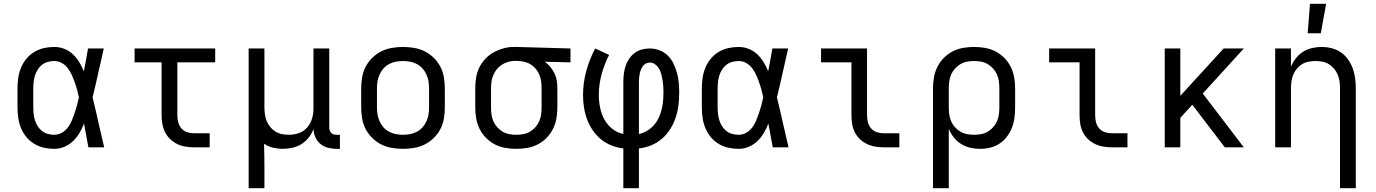

<svg xmlns="http://www.w3.org/2000/svg" viewBox="-20 -775 7240 1010"><path d="M266 8Q238 8 211 2Q184 -4 160 -18.5Q136 -33 118.5 -54.5Q101 -76 90.5 -101.5Q80 -127 76 -154.5Q72 -182 72 -210V-310Q72 -338 76 -365.5Q80 -393 90.5 -418.5Q101 -444 118.5 -465.5Q136 -487 160 -501.5Q184 -516 211 -522Q238 -528 266 -528Q293 -528 318.5 -518Q344 -508 363.5 -489.5Q383 -471 397 -448Q411 -425 421 -400Q427 -430 432.5 -460Q438 -490 443 -520H526Q511 -456 497 -391.5Q483 -327 467 -263Q483 -198 497.5 -132Q512 -66 528 0H445Q439 -31 433.5 -62Q428 -93 422 -125Q412 -99 398 -75.5Q384 -52 364.5 -33Q345 -14 319 -3Q293 8 266 8ZM266 -66Q287 -66 306 -77Q325 -88 337.5 -105Q350 -122 358 -141.5Q366 -161 373 -181.5Q380 -202 385.5 -222.5Q391 -243 395 -263Q391 -283 385.5 -303Q380 -323 373 -342.5Q366 -362 357.5 -381Q349 -400 336.5 -416.5Q324 -433 305.5 -443.5Q287 -454 266 -454Q249 -454 232 -449.5Q215 -445 201.5 -434.5Q188 -424 178.5 -409Q169 -394 164 -378Q159 -362 157 -344.5Q155 -327 155 -310V-210Q155 -193 157 -175.5Q159 -158 164 -142Q169 -126 178.5 -111Q188 -96 201.5 -85.5Q215 -75 232 -70.5Q249 -66 266 -66Z M1083 0H999Q977 0 954 -4Q931 -8 911 -18Q891 -28 874.5 -44Q858 -60 848 -80.5Q838 -101 834 -123.5Q830 -146 830 -169V-447H688V-520H1112V-447H913V-169Q913 -150 917.5 -132Q922 -114 934 -100Q946 -86 963.5 -80Q981 -74 999 -74H1083Z M1288 215V-520H1371V-210Q1371 -192 1373.5 -173.5Q1376 -155 1383 -138Q1390 -121 1402 -106.5Q1414 -92 1429.5 -82.5Q1445 -73 1463.5 -69.5Q1482 -66 1500 -66Q1527 -66 1552.5 -75Q1578 -84 1595.5 -104Q1613 -124 1621 -150Q1629 -176 1629 -202V-520H1712V-104Q1712 -97 1714.5 -89Q1717 -81 1722.5 -75.5Q1728 -70 1735.5 -68Q1743 -66 1751 -66H1768V8H1751Q1728 8 1706 2.5Q1684 -3 1666.5 -17Q1649 -31 1639.5 -52Q1630 -73 1629 -96Q1620 -72 1604 -51.5Q1588 -31 1566.5 -17.5Q1545 -4 1519.5 2Q1494 8 1468 8Q1442 8 1416.5 2Q1391 -4 1369 -19Q1370 13 1370.5 44.5Q1371 76 1371 107V215Z M2100 8Q2071 8 2041.5 3Q2012 -2 1986 -15Q1960 -28 1938.5 -49Q1917 -70 1903.5 -96Q1890 -122 1885 -151.5Q1880 -181 1880 -210V-310Q1880 -339 1885 -368.5Q1890 -398 1903.5 -424Q1917 -450 1938.5 -471Q1960 -492 1986 -505Q2012 -518 2041.5 -523Q2071 -528 2100 -528Q2129 -528 2158.5 -523Q2188 -518 2214 -505Q2240 -492 2261.5 -471Q2283 -450 2296.5 -424Q2310 -398 2315 -368.5Q2320 -339 2320 -310V-210Q2320 -181 2315 -151.5Q2310 -122 2296.5 -96Q2283 -70 2261.5 -49Q2240 -28 2214 -15Q2188 -2 2158.5 3Q2129 8 2100 8ZM2100 -66Q2119 -66 2137.5 -69.5Q2156 -73 2173 -82Q2190 -91 2202.5 -105Q2215 -119 2223 -136.5Q2231 -154 2234 -172.5Q2237 -191 2237 -210V-310Q2237 -329 2234 -347.5Q2231 -366 2223 -383.5Q2215 -401 2202.5 -415Q2190 -429 2173 -438Q2156 -447 2137.5 -450.5Q2119 -454 2100 -454Q2081 -454 2062.5 -450.5Q2044 -447 2027 -438Q2010 -429 1997.5 -415Q1985 -401 1977 -383.5Q1969 -366 1966 -347.5Q1963 -329 1963 -310V-210Q1963 -191 1966 -172.5Q1969 -154 1977 -136.5Q1985 -119 1997.5 -105Q2010 -91 2027 -82Q2044 -73 2062.5 -69.5Q2081 -66 2100 -66Z M2696 8Q2667 8 2638 3Q2609 -2 2583 -15.5Q2557 -29 2536.5 -50Q2516 -71 2503 -97Q2490 -123 2485 -152Q2480 -181 2480 -210V-310Q2480 -338 2484.5 -366Q2489 -394 2501 -419Q2513 -444 2532.5 -465Q2552 -486 2576.5 -499.5Q2601 -513 2628 -520.5Q2655 -528 2683 -528H2700L2981 -520V-447L2846 -450Q2862 -439 2875 -423Q2888 -407 2897 -388.5Q2906 -370 2909 -350Q2912 -330 2912 -310V-210Q2912 -181 2907 -152Q2902 -123 2889 -97Q2876 -71 2855.5 -50Q2835 -29 2809 -15.5Q2783 -2 2754 3Q2725 8 2696 8ZM2696 -66Q2715 -66 2733.5 -69.5Q2752 -73 2768 -82.5Q2784 -92 2796.5 -106Q2809 -120 2816.5 -137Q2824 -154 2826.5 -172.5Q2829 -191 2829 -210V-310Q2829 -327 2827 -344.5Q2825 -362 2818.5 -378.5Q2812 -395 2801.5 -409Q2791 -423 2776.5 -433Q2762 -443 2745 -448Q2728 -453 2711 -454H2700Q2698 -455 2695.5 -455Q2693 -455 2691 -455Q2673 -455 2655 -450Q2637 -445 2621.5 -435.5Q2606 -426 2594.5 -412Q2583 -398 2575.5 -381Q2568 -364 2565.5 -346Q2563 -328 2563 -310V-210Q2563 -191 2565.5 -172.5Q2568 -154 2575.5 -137Q2583 -120 2595.5 -106Q2608 -92 2624 -82.5Q2640 -73 2658.5 -69.5Q2677 -66 2696 -66Z M3259 215V6Q3227 2 3196.5 -10Q3166 -22 3141 -42.5Q3116 -63 3097.5 -90.5Q3079 -118 3068 -148Q3057 -178 3052 -210Q3047 -242 3047 -275Q3047 -339 3064 -401.5Q3081 -464 3111 -520L3184 -486Q3159 -437 3144.5 -383.5Q3130 -330 3130 -276Q3130 -243 3136.5 -210Q3143 -177 3158.5 -148Q3174 -119 3200 -98Q3226 -77 3259 -70V-343Q3259 -364 3261.5 -385.5Q3264 -407 3270.5 -427Q3277 -447 3289 -465Q3301 -483 3318 -496Q3335 -509 3356 -514.5Q3377 -520 3398 -520Q3424 -520 3449 -510.5Q3474 -501 3492.5 -483Q3511 -465 3522.5 -441Q3534 -417 3541 -392Q3548 -367 3550.5 -341Q3553 -315 3553 -289Q3553 -256 3549 -222.5Q3545 -189 3534.5 -157Q3524 -125 3506 -96.5Q3488 -68 3463 -46Q3438 -24 3406.5 -11Q3375 2 3341 6V215ZM3341 -70Q3364 -75 3384 -87Q3404 -99 3419.5 -116.5Q3435 -134 3445 -155Q3455 -176 3460.5 -198.5Q3466 -221 3468 -244Q3470 -267 3470 -290Q3470 -306 3469 -321.5Q3468 -337 3465.5 -352.5Q3463 -368 3459 -383.5Q3455 -399 3447.5 -412.5Q3440 -426 3427 -436Q3414 -446 3398 -446Q3387 -446 3377.5 -441Q3368 -436 3361.5 -427Q3355 -418 3351 -407.5Q3347 -397 3345 -386.5Q3343 -376 3342 -365Q3341 -354 3341 -343Z M3866 8Q3838 8 3811 2Q3784 -4 3760 -18.5Q3736 -33 3718.5 -54.5Q3701 -76 3690.5 -101.5Q3680 -127 3676 -154.5Q3672 -182 3672 -210V-310Q3672 -338 3676 -365.5Q3680 -393 3690.5 -418.5Q3701 -444 3718.5 -465.5Q3736 -487 3760 -501.5Q3784 -516 3811 -522Q3838 -528 3866 -528Q3893 -528 3918.5 -518Q3944 -508 3963.5 -489.5Q3983 -471 3997 -448Q4011 -425 4021 -400Q4027 -430 4032.5 -460Q4038 -490 4043 -520H4126Q4111 -456 4097 -391.5Q4083 -327 4067 -263Q4083 -198 4097.5 -132Q4112 -66 4128 0H4045Q4039 -31 4033.5 -62Q4028 -93 4022 -125Q4012 -99 3998 -75.5Q3984 -52 3964.5 -33Q3945 -14 3919 -3Q3893 8 3866 8ZM3866 -66Q3887 -66 3906 -77Q3925 -88 3937.5 -105Q3950 -122 3958 -141.5Q3966 -161 3973 -181.5Q3980 -202 3985.5 -222.5Q3991 -243 3995 -263Q3991 -283 3985.5 -303Q3980 -323 3973 -342.5Q3966 -362 3957.5 -381Q3949 -400 3936.5 -416.5Q3924 -433 3905.5 -443.5Q3887 -454 3866 -454Q3849 -454 3832 -449.5Q3815 -445 3801.5 -434.5Q3788 -424 3778.5 -409Q3769 -394 3764 -378Q3759 -362 3757 -344.5Q3755 -327 3755 -310V-210Q3755 -193 3757 -175.5Q3759 -158 3764 -142Q3769 -126 3778.5 -111Q3788 -96 3801.5 -85.5Q3815 -75 3832 -70.5Q3849 -66 3866 -66Z M4711 0H4627Q4605 0 4582.5 -4Q4560 -8 4539.5 -18Q4519 -28 4502.5 -44Q4486 -60 4476 -80.5Q4466 -101 4462.5 -123.5Q4459 -146 4459 -169V-447H4299V-520H4541V-169Q4541 -150 4545.5 -132Q4550 -114 4562 -100Q4574 -86 4591.5 -80Q4609 -74 4627 -74H4711Z M4888 215V-310Q4888 -339 4893 -368Q4898 -397 4911 -423Q4924 -449 4944.5 -470Q4965 -491 4991 -504.5Q5017 -518 5046 -523Q5075 -528 5104 -528Q5133 -528 5162 -523Q5191 -518 5217 -504.5Q5243 -491 5263.5 -470Q5284 -449 5297 -423Q5310 -397 5315 -368Q5320 -339 5320 -310V-210Q5320 -183 5316.5 -156Q5313 -129 5303.5 -104Q5294 -79 5277.5 -57Q5261 -35 5238.5 -20Q5216 -5 5189.5 1.5Q5163 8 5136 8Q5109 8 5083.5 2Q5058 -4 5036 -17.5Q5014 -31 4997.5 -52Q4981 -73 4971 -97V215ZM5104 -66Q5123 -66 5141.5 -69.5Q5160 -73 5176 -82.5Q5192 -92 5204.5 -106Q5217 -120 5224.5 -137Q5232 -154 5234.5 -172.5Q5237 -191 5237 -210V-310Q5237 -329 5234.5 -347.5Q5232 -366 5224.5 -383Q5217 -400 5204.5 -414Q5192 -428 5176 -437.5Q5160 -447 5141.5 -450.5Q5123 -454 5104 -454Q5085 -454 5066.5 -450.5Q5048 -447 5032 -437.5Q5016 -428 5003.5 -414Q4991 -400 4983.5 -383Q4976 -366 4973.5 -347.5Q4971 -329 4971 -310V-210Q4971 -191 4973.5 -172.5Q4976 -154 4983.5 -137Q4991 -120 5003.5 -106Q5016 -92 5032 -82.5Q5048 -73 5066.5 -69.5Q5085 -66 5104 -66Z M5911 0H5827Q5805 0 5782.5 -4Q5760 -8 5739.5 -18Q5719 -28 5702.5 -44Q5686 -60 5676 -80.5Q5666 -101 5662.5 -123.5Q5659 -146 5659 -169V-447H5499V-520H5741V-169Q5741 -150 5745.5 -132Q5750 -114 5762 -100Q5774 -86 5791.5 -80Q5809 -74 5827 -74H5911Z M6423 0 6252 -224 6189 -155V0H6107V-520H6189V-271L6417 -520H6523L6307 -283L6523 0Z M7029 215V-310Q7029 -328 7026.5 -346.5Q7024 -365 7017 -382Q7010 -399 6998 -413.5Q6986 -428 6970.5 -437.5Q6955 -447 6936.5 -450.5Q6918 -454 6900 -454Q6882 -454 6863.5 -450.5Q6845 -447 6829.5 -437.5Q6814 -428 6802 -413.5Q6790 -399 6783 -382Q6776 -365 6773.5 -346.5Q6771 -328 6771 -310V0H6688V-520H6771V-424Q6781 -448 6797 -468.5Q6813 -489 6834.5 -502.5Q6856 -516 6881 -522Q6906 -528 6932 -528Q6958 -528 6984.5 -521.5Q7011 -515 7033 -500Q7055 -485 7071 -462.5Q7087 -440 7096 -415Q7105 -390 7108.5 -363.5Q7112 -337 7112 -310V215ZM6859 -600 6871 -755H6956L6928 -600Z"/></svg>

Font: R Plex Mono
Style: Regular
Weight: 400
Monospace: yes
Designer: Belleve Invis
Foundry: Belleve Invis
Version: Version 31.8.0